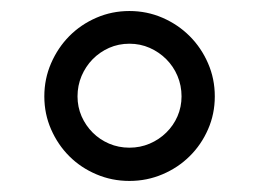

<svg xmlns="http://www.w3.org/2000/svg" viewBox="-20 -744 468 347"><path d="M60.1 -569.8Q60.1 -601.6 72.3 -629.6Q84.5 -657.7 105.2 -678.7Q126 -699.7 154.1 -711.9Q182.1 -724.1 213.9 -724.1Q245.6 -724.1 273.7 -711.9Q301.8 -699.7 322.8 -678.7Q343.8 -657.7 356 -629.6Q368.2 -601.6 368.2 -569.8Q368.2 -538.1 356 -510.3Q343.8 -482.4 322.8 -461.7Q301.8 -440.9 273.7 -429Q245.6 -417 213.9 -417Q182.1 -417 154.1 -429Q126 -440.9 105.2 -461.7Q84.5 -482.4 72.3 -510.3Q60.1 -538.1 60.1 -569.8ZM120.1 -569.8Q120.1 -550.8 127.4 -533.9Q134.8 -517.1 147.5 -504.4Q160.2 -491.7 177.2 -484.4Q194.3 -477.1 213.9 -477.1Q233.4 -477.1 250.5 -484.4Q267.6 -491.7 280.5 -504.4Q293.5 -517.1 300.8 -533.9Q308.1 -550.8 308.1 -569.8Q308.1 -589.4 300.8 -606.7Q293.5 -624 280.5 -637Q267.6 -649.9 250.5 -657.5Q233.4 -665 213.9 -665Q194.3 -665 177.2 -657.5Q160.2 -649.9 147.5 -637Q134.8 -624 127.4 -606.7Q120.1 -589.4 120.1 -569.8Z"/></svg>

Font: Droid Sans
Style: Regular
Weight: 400
Version: Version 1.00 build 113